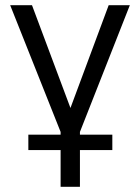

<svg xmlns="http://www.w3.org/2000/svg" viewBox="-20 -505 536 735"><path d="M212 210V0L19 -485H102.5L261 -61.5H238.5L396 -485H477L286 0V210ZM88.5 69.5V10.5H410V69.5Z"/></svg>

Font: Geologica Cursive ExtraLight
Style: Regular
Weight: 250
Designer: Sindre Bremnes, Frode Helland
Foundry: Monokrom Skriftforlag AS
Version: Version 1.010;gftools[0.9.28]